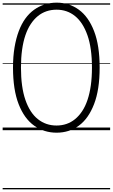

<svg xmlns="http://www.w3.org/2000/svg" viewBox="-20 -981 850 1447"><path d="M407 19Q312 19 237.5 -34Q163 -87 120.5 -196Q78 -305 78 -472Q78 -555 89.5 -623.5Q101 -692 121.5 -746.5Q142 -801 171 -841Q200 -881 237 -907.5Q274 -934 317 -947.5Q360 -961 407 -961Q501 -961 574 -908Q647 -855 689 -746.5Q731 -638 731 -472Q731 -388 720.5 -319.5Q710 -251 689 -196.5Q668 -142 639.5 -101.5Q611 -61 575 -34.5Q539 -8 496.5 5.5Q454 19 407 19ZM406 -35Q446 -35 481 -47Q516 -59 545.5 -83Q575 -107 599 -143Q623 -179 639.5 -228Q656 -277 664.5 -337.5Q673 -398 673 -472Q673 -619 639 -715.5Q605 -812 545.5 -860Q486 -908 406 -908Q366 -908 330.5 -896Q295 -884 265.5 -860Q236 -836 212 -800Q188 -764 171.5 -715.5Q155 -667 146.5 -606Q138 -545 138 -472Q138 -325 171.5 -228Q205 -131 265.5 -83Q326 -35 406 -35ZM0 436H810V446H0ZM0 -20H810V0H0ZM0 -505H810V-500H0ZM0 -956H810V-946H0Z"/></svg>

Font: Playwrite HU Guides
Style: Regular
Weight: 400
Designer: Veronika Burian, José Scaglione
Foundry: TypeTogether
Version: Version 1.003